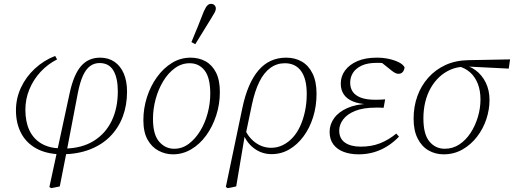

<svg xmlns="http://www.w3.org/2000/svg" viewBox="-20 -790 2674 999"><path d="M246 189 237 183 343 -308Q364 -403 402 -446.5Q440 -490 501 -490Q544 -490 575.5 -468.5Q607 -447 624 -407.5Q641 -368 641 -313Q641 -243 619 -184Q597 -125 554 -81Q511 -37 448 -12.5Q385 12 303 13L310 -22L319 -17Q407 -19 468 -57Q529 -95 561 -161Q593 -227 593 -315Q593 -384 570 -423Q547 -462 498 -462Q470 -462 448.5 -446Q427 -430 411.5 -396Q396 -362 385 -306L327 -3L291 180ZM297 13Q220 11 168 -18Q116 -47 89.5 -98Q63 -149 63 -216Q63 -278 89 -334Q115 -390 161.5 -433Q208 -476 267 -499L277 -481Q228 -456 191 -416Q154 -376 133 -325.5Q112 -275 112 -219Q112 -157 132.5 -113Q153 -69 193 -44.5Q233 -20 291 -18L301 -22Z M880 13Q841 13 805.5 -5.5Q770 -24 748 -63Q726 -102 726 -165Q726 -226 744.5 -284Q763 -342 796.5 -388.5Q830 -435 874.5 -462.5Q919 -490 972 -490Q1015 -490 1049.5 -471Q1084 -452 1104 -412.5Q1124 -373 1124 -311Q1124 -248 1105 -189.5Q1086 -131 1053 -85.5Q1020 -40 975.5 -13.5Q931 13 880 13ZM886 -16Q928 -16 962 -41.5Q996 -67 1021.5 -108.5Q1047 -150 1060.5 -201Q1074 -252 1074 -302Q1074 -386 1044.5 -423.5Q1015 -461 967 -461Q925 -461 890 -435.5Q855 -410 829.5 -368Q804 -326 790 -275Q776 -224 776 -171Q776 -90 808 -53Q840 -16 886 -16ZM976 -571Q993 -611 1009 -651Q1025 -691 1041 -732Q1047 -745 1052 -753Q1057 -761 1063.5 -765.5Q1070 -770 1077 -770Q1089 -770 1096 -763Q1103 -756 1103 -746Q1103 -737 1098 -727Q1093 -717 1081 -698Q1060 -663 1038.5 -629Q1017 -595 996 -560Z M1165 189 1155 183 1241 -228Q1268 -357 1324.5 -423.5Q1381 -490 1469 -490Q1515 -490 1550.5 -469.5Q1586 -449 1606.5 -407Q1627 -365 1627 -302Q1627 -237 1609 -180Q1591 -123 1559 -80Q1527 -37 1485 -12.5Q1443 12 1393 12Q1339 12 1297 -22Q1255 -56 1240 -112L1250 -127Q1269 -78 1307 -49.5Q1345 -21 1391 -21Q1423 -21 1451.5 -35Q1480 -49 1503 -74Q1526 -99 1542 -134Q1558 -169 1567 -211.5Q1576 -254 1576 -301Q1576 -380 1546.5 -420.5Q1517 -461 1462 -461Q1420 -461 1386.5 -436.5Q1353 -412 1329.5 -364.5Q1306 -317 1291 -247L1258 -89L1254 -87L1209 180Z M1846 13Q1803 13 1769 0.5Q1735 -12 1715 -38Q1695 -64 1695 -104Q1695 -142 1718 -174.5Q1741 -207 1786.5 -227.5Q1832 -248 1899 -250L1897 -247Q1849 -249 1817 -262Q1785 -275 1769 -298.5Q1753 -322 1753 -355Q1753 -393 1775.5 -423.5Q1798 -454 1839.5 -472Q1881 -490 1940 -490Q1974 -490 2003.5 -483.5Q2033 -477 2055 -466Q2077 -455 2085 -440Q2084 -426 2076 -416Q2068 -406 2053 -406Q2043 -406 2031.5 -413Q2020 -420 2006 -432L1961 -468L2017 -469L2014 -454Q1993 -460 1976.5 -461.5Q1960 -463 1941 -463Q1892 -463 1861.5 -448.5Q1831 -434 1816.5 -411Q1802 -388 1802 -360Q1802 -332 1815.5 -312.5Q1829 -293 1857.5 -282Q1886 -271 1932 -271Q1945 -271 1959 -271.5Q1973 -272 1984 -273L1976 -229Q1969 -230 1957 -230Q1945 -230 1935 -230Q1870 -230 1828 -213Q1786 -196 1765.5 -168.5Q1745 -141 1745 -111Q1745 -69 1775 -48Q1805 -27 1857 -27Q1913 -27 1957.5 -44.5Q2002 -62 2042 -95L2056 -79Q2027 -49 1994 -28.5Q1961 -8 1924 2.5Q1887 13 1846 13Z M2288 13Q2245 13 2209.5 -7.5Q2174 -28 2153 -69.5Q2132 -111 2132 -172Q2132 -235 2151.5 -289.5Q2171 -344 2208.5 -386Q2246 -428 2298.5 -452Q2351 -476 2418 -477L2634 -481L2627 -433L2409 -444L2397 -443Q2357 -442 2324 -427.5Q2291 -413 2265 -388.5Q2239 -364 2220.5 -331Q2202 -298 2192.5 -258.5Q2183 -219 2183 -174Q2183 -91 2214.5 -53.5Q2246 -16 2294 -16Q2336 -16 2370 -38.5Q2404 -61 2428.5 -98.5Q2453 -136 2466.5 -181.5Q2480 -227 2480 -272Q2480 -319 2466 -354.5Q2452 -390 2426.5 -413Q2401 -436 2366 -445L2377 -454Q2420 -450 2454 -425Q2488 -400 2507.5 -360Q2527 -320 2527 -270Q2527 -220 2510.5 -170Q2494 -120 2462 -78.5Q2430 -37 2386 -12Q2342 13 2288 13Z"/></svg>

Font: Source Serif 4 18pt Light
Style: Italic
Weight: 300
Italic angle: -12°
Designer: Frank Grießhammer
Foundry: Adobe Systems Incorporated
Version: Version 4.004;hotconv 1.0.116;makeotfexe 2.5.65601